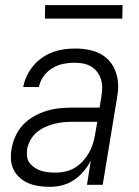

<svg xmlns="http://www.w3.org/2000/svg" viewBox="-20 -716 540 744"><path d="M173 8Q152 8 131 5Q110 2 91.5 -5.5Q73 -13 57.5 -26.5Q42 -40 33 -58Q24 -76 22.5 -97Q21 -118 25 -140Q29 -164 40 -188.5Q51 -213 69.5 -232.5Q88 -252 112 -265.5Q136 -279 161 -286.5Q186 -294 211 -296.5Q236 -299 261 -299H366L373 -343Q376 -360 376 -377Q376 -394 371 -409.5Q366 -425 356 -438Q346 -451 332 -459Q318 -467 301.5 -470Q285 -473 268 -473Q246 -473 224.5 -468.5Q203 -464 183 -452Q163 -440 149 -420.5Q135 -401 131 -379H70Q74 -401 84 -422Q94 -443 109 -461Q124 -479 143.5 -492.5Q163 -506 184.5 -514Q206 -522 228.5 -525Q251 -528 272 -528Q305 -528 336.5 -520Q368 -512 391.5 -492Q415 -472 426.5 -442.5Q438 -413 438 -381Q438 -369 436.5 -357.5Q435 -346 433 -334L378 0H317L332 -94Q321 -72 304 -52Q287 -32 266 -18Q245 -4 221 2Q197 8 173 8ZM196 -47Q215 -47 234.5 -51.5Q254 -56 271 -66.5Q288 -77 301.5 -92Q315 -107 325 -124.5Q335 -142 340.5 -160.5Q346 -179 349 -198L357 -244H262Q244 -244 226 -242.5Q208 -241 189.5 -236Q171 -231 153.5 -223Q136 -215 121.5 -202.5Q107 -190 97.5 -172.5Q88 -155 85 -137Q83 -123 85 -108.5Q87 -94 95.5 -83.5Q104 -73 115.5 -65.5Q127 -58 140 -54Q153 -50 167.5 -48.5Q182 -47 196 -47ZM154 -644 155 -696H455L454 -644Z"/></svg>

Font: Iosevka Light Oblique
Style: Regular
Weight: 300
Italic angle: -9°
Monospace: yes
Designer: Belleve Invis
Foundry: Belleve Invis
Version: Version 32.5.0; ttfautohint (v1.8.4)